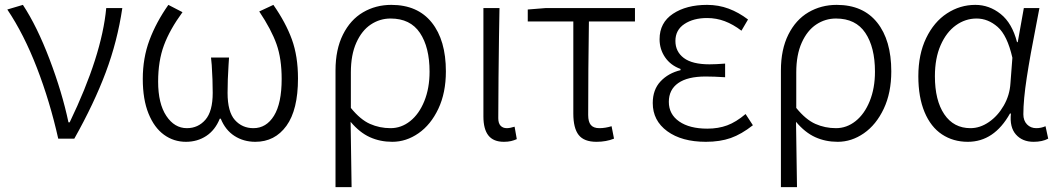

<svg xmlns="http://www.w3.org/2000/svg" viewBox="-20 -569 4341 788"><path d="M10 -530 74 -549Q132 -461 183.5 -325.5Q235 -190 261 -67H266Q398 -341 416 -536H482Q462 -400 414 -272Q366 -144 285 0H219Q185 -152 131.5 -290.5Q78 -429 10 -530Z M566 -245Q566 -331 593.5 -404.5Q621 -478 671 -549L729 -519Q677 -448 653 -383.5Q629 -319 629 -234Q629 -144 662.5 -93.5Q696 -43 747 -43Q793 -43 823 -77.5Q853 -112 853 -188Q853 -215 852 -243Q851 -271 849 -302L846 -333H920Q918 -311 918 -302Q916 -271 915 -243Q914 -215 914 -188Q914 -110 944 -76.5Q974 -43 1020 -43Q1073 -43 1104.5 -94Q1136 -145 1136 -245Q1136 -328 1115 -387.5Q1094 -447 1044 -522L1102 -549Q1153 -476 1178 -407Q1203 -338 1203 -247Q1203 -118 1155.5 -52.5Q1108 13 1028 13Q980 13 942.5 -11Q905 -35 886 -82H882Q863 -35 826.5 -11Q790 13 743 13Q693 13 653 -16Q613 -45 589.5 -103Q566 -161 566 -245Z M1586 -549Q1694 -549 1752 -476.5Q1810 -404 1810 -276Q1810 -188 1779 -122.5Q1748 -57 1697.5 -22Q1647 13 1590 13Q1540 13 1498 -6Q1456 -25 1419 -69Q1421 65 1423 199H1357V-280Q1357 -366 1387.5 -427Q1418 -488 1470 -518.5Q1522 -549 1586 -549ZM1743 -275Q1743 -375 1703.5 -434Q1664 -493 1583 -493Q1539 -493 1502 -468.5Q1465 -444 1442.5 -394Q1420 -344 1420 -272V-126Q1459 -78 1498.5 -60.5Q1538 -43 1583 -43Q1627 -43 1663.5 -72Q1700 -101 1721.5 -154Q1743 -207 1743 -275Z M1964 -91V-536H2030L2028 -419Q2027 -334 2026 -249.5Q2025 -165 2025 -84Q2025 -63 2034.5 -53Q2044 -43 2060 -43Q2073 -43 2092 -49L2101 2Q2090 7 2077.5 10Q2065 13 2048 13Q2005 13 1984.5 -13Q1964 -39 1964 -91Z M2333 -103V-481H2146V-530L2221 -536H2586V-481H2397Q2394 -283 2394 -97Q2394 -69 2405 -56Q2416 -43 2440 -43Q2464 -43 2490 -51L2500 0Q2468 13 2428 13Q2377 13 2355 -15Q2333 -43 2333 -103Z M2659 -146Q2659 -201 2691 -235Q2723 -269 2773 -281V-286Q2732 -301 2709.5 -334Q2687 -367 2687 -408Q2687 -476 2742 -512.5Q2797 -549 2882 -549Q2929 -549 2970.5 -533.5Q3012 -518 3050 -489L3023 -443Q2989 -469 2954.5 -482Q2920 -495 2882 -495Q2826 -495 2789 -470.5Q2752 -446 2752 -401Q2752 -357 2786.5 -331Q2821 -305 2892 -305Q2917 -305 2956 -308V-252Q2910 -255 2876 -255Q2802 -255 2763.5 -228Q2725 -201 2725 -151Q2725 -100 2767.5 -70.5Q2810 -41 2883 -41Q2928 -41 2964.5 -54.5Q3001 -68 3040 -101L3070 -55Q3023 -18 2979 -2.5Q2935 13 2877 13Q2778 13 2718.5 -30.5Q2659 -74 2659 -146Z M3414 -549Q3522 -549 3580 -476.5Q3638 -404 3638 -276Q3638 -188 3607 -122.5Q3576 -57 3525.5 -22Q3475 13 3418 13Q3368 13 3326 -6Q3284 -25 3247 -69Q3249 65 3251 199H3185V-280Q3185 -366 3215.5 -427Q3246 -488 3298 -518.5Q3350 -549 3414 -549ZM3571 -275Q3571 -375 3531.5 -434Q3492 -493 3411 -493Q3367 -493 3330 -468.5Q3293 -444 3270.5 -394Q3248 -344 3248 -272V-126Q3287 -78 3326.5 -60.5Q3366 -43 3411 -43Q3455 -43 3491.5 -72Q3528 -101 3549.5 -154Q3571 -207 3571 -275Z M3749 -256Q3749 -346 3781 -412.5Q3813 -479 3866.5 -514Q3920 -549 3983 -549Q4040 -549 4087 -511.5Q4134 -474 4154 -396H4157L4182 -536H4246L4233 -468Q4208 -342 4194 -250.5Q4180 -159 4180 -100Q4180 -74 4195 -58.5Q4210 -43 4233 -43Q4253 -43 4271 -51L4282 0Q4258 13 4222 13Q4176 13 4149.5 -17Q4123 -47 4129 -103H4125Q4060 13 3952 13Q3892 13 3846 -17.5Q3800 -48 3774.5 -109Q3749 -170 3749 -256ZM4127 -227 4135 -332Q4114 -424 4074.5 -458.5Q4035 -493 3988 -493Q3942 -493 3903 -465Q3864 -437 3840.5 -383.5Q3817 -330 3817 -256Q3817 -157 3855.5 -100Q3894 -43 3963 -43Q4002 -43 4038.5 -68Q4075 -93 4099.5 -135.5Q4124 -178 4127 -227Z"/></svg>

Font: 寒蝉端黑体 Light
Style: Regular
Weight: 300
Designer: ChillDuanSans {Warren2060}; 
Source Han Sans {Ryoko NISHIZUKA 西塚涼子 (kana, bopomofo & ideographs); Paul D. Hunt (Latin, G
Foundry: ChillType&Adobe
Version: Version 1.300;Glyphs 3.3 (3306)